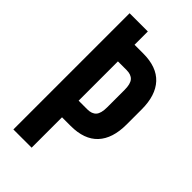

<svg xmlns="http://www.w3.org/2000/svg" viewBox="-221 -759 818 818"><g transform="rotate(45 188.5 -350.0)"><path d="M40 0V-700.2H149.9V-620.1H202.1Q283.7 -620.1 325 -575.7Q366.2 -531.2 366.2 -446.8V-356Q366.2 -271.5 325 -227.3Q283.7 -183.1 202.1 -183.1H149.9V0ZM202.1 -520H149.9V-283.2H202.1Q229.5 -283.2 242.7 -298.1Q255.9 -313 255.9 -349.1V-454.1Q255.9 -490.2 242.7 -505.1Q229.5 -520 202.1 -520Z"/></g></svg>

Font: Bebas Neue Bold
Style: Regular
Weight: 700
Designer: Ryoichi Tsunekawa
Foundry: Ryoichi Tsunekawa
Version: Version 1.300